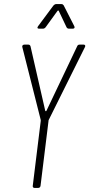

<svg xmlns="http://www.w3.org/2000/svg" viewBox="-20 -918 437 938"><path d="M170 -778H191C195 -778 200 -781 203 -785L261 -865C263 -867 267 -867 267 -865L305 -785C307 -781 311 -778 316 -778H336C344 -778 346 -783 343 -790L291 -892C288 -896 285 -898 280 -898H254C249 -898 245 -895 241 -891L166 -790C161 -783 162 -778 170 -778ZM148 0H167C173 0 177 -4 178 -10L217 -327C217 -328 217 -331 218 -332L395 -688C399 -695 395 -700 389 -700H369C364 -700 359 -698 357 -692L207 -377C206 -374 202 -374 201 -377L129 -692C127 -698 123 -700 118 -700H99C92 -700 87 -695 89 -688L179 -332C179 -331 179 -328 179 -327L140 -10C139 -4 143 0 148 0Z"/></svg>

Font: Barlow Condensed ExtraLight
Style: Italic
Weight: 275
Width: 3
Italic angle: -7°
Designer: Jeremy Tribby
Foundry: Tribby Type
Version: Version 1.422;hotconv 1.0.109;makeotfexe 2.5.65596